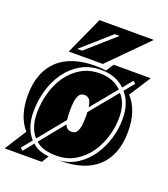

<svg xmlns="http://www.w3.org/2000/svg" viewBox="-150 -880 909 1036"><g transform="rotate(20 304.0 -362.5)"><path d="M526 -530 481 -475Q428 -526 344 -526Q279 -526 229 -497.5Q179 -469 145 -421.5Q111 -374 93.5 -314Q76 -254 76 -191Q76 -143 89 -105.5Q102 -68 126 -42L78 17L93 29L140 -29Q158 -11 182.5 -2Q207 7 236 10L211 50H-2L77 -74Q17 -143 17 -262Q17 -332 37.5 -383.5Q58 -435 95.5 -469Q133 -503 186.5 -519.5Q240 -536 305 -536Q322 -536 337.5 -535Q353 -534 368 -532L396 -575H609L530 -452Q593 -383 593 -262Q593 -192 572.5 -140.5Q552 -89 514.5 -55.5Q477 -22 423.5 -5.5Q370 11 305 11H292Q353 7 399.5 -24Q446 -55 477.5 -101.5Q509 -148 525.5 -204Q542 -260 542 -315Q542 -407 494 -461L541 -518ZM139 -58Q96 -105 96 -191Q96 -247 111.5 -303.5Q127 -360 158 -405Q189 -450 235.5 -478Q282 -506 344 -506Q421 -506 468 -459L348 -313Q343 -346 332.5 -357Q322 -368 305 -368Q294 -368 285.5 -363.5Q277 -359 271 -347Q265 -335 262 -314.5Q259 -294 259 -262Q259 -230 262 -209ZM480 -444Q522 -399 522 -315Q522 -263 506 -208.5Q490 -154 459 -109.5Q428 -65 381 -36.5Q334 -8 273 -8Q235 -8 204 -16.5Q173 -25 153 -45L267 -185L271 -177Q282 -157 305 -157Q316 -157 324.5 -161.5Q333 -166 339 -177.5Q345 -189 348 -209.5Q351 -230 351 -262Q351 -269 351 -275Q351 -281 350 -286ZM340 -559H144L242 -775H554ZM373 -732H345L182 -588H210Z"/></g></svg>

Font: J.M. Nexus Grotesque
Style: Regular
Weight: 900
Designer: deFharo
Foundry: deFharo
Version: Version 3.003